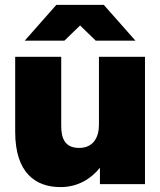

<svg xmlns="http://www.w3.org/2000/svg" viewBox="-20 -752 654 784"><path d="M230 -238V-520H42V-214C42 -46 125 12 227 12C298 12 352 -22 388 -67V0H572V-520H384V-242C384 -194 363 -148 303 -148C243 -148 230 -190 230 -238ZM81 -586H243L307 -648L371 -586H533L404 -732H210Z"/></svg>

Font: Aspekta 900
Style: Regular
Weight: 900
Designer: Ivo Dolenc
Version: Version 2.000